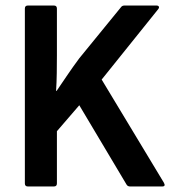

<svg xmlns="http://www.w3.org/2000/svg" viewBox="-20 -675 626 695"><path d="M81 0Q70 0 70 -11V-644Q70 -655 81 -655H175Q186 -655 186 -644V-475Q186 -444 185.5 -410.5Q185 -377 183 -346H185Q204 -374 224 -403.5Q244 -433 267 -464L418 -649Q422 -655 431 -655H546Q553 -655 555 -651Q557 -647 552 -641L348 -387L573 -14Q581 0 567 0H451Q442 0 438 -7L267 -294L186 -200V-11Q186 0 175 0Z"/></svg>

Font: Sofia Sans Semi Condensed
Style: Bold
Weight: 700
Designer: Botio Nikoltchev, Ani Petrova
Foundry: lettersoup
Version: Version 4.100; ttfautohint (v1.8.4.7-5d5b)